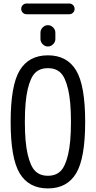

<svg xmlns="http://www.w3.org/2000/svg" viewBox="-20 -1052 540 1082"><path d="M370.1 -971.7H129.9Q117.2 -971.7 108.4 -980.5Q99.6 -989.3 99.6 -1002Q99.6 -1014.6 108.4 -1023.4Q117.2 -1032.2 129.9 -1032.2H370.1Q382.8 -1032.2 391.6 -1023.4Q400.4 -1014.6 400.4 -1002Q400.4 -989.3 391.6 -980.5Q382.8 -971.7 370.1 -971.7ZM208 -868.2Q208 -884.8 220.7 -897.5Q233.4 -910.2 250 -910.2Q266.6 -910.2 279.3 -897.5Q292 -884.8 292 -868.2V-832Q292 -815.4 279.3 -802.7Q266.6 -790 250 -790Q233.4 -790 220.7 -802.7Q208 -815.4 208 -832ZM320.8 -642.6Q293.9 -668 250 -668Q206.1 -668 179.2 -642.6Q152.3 -617.2 136.2 -549.3Q120.1 -481.4 120.1 -365.2Q120.1 -249 136.2 -181.2Q152.3 -113.3 179.2 -87.4Q206.1 -61.5 250 -61.5Q293.9 -61.5 320.8 -87.4Q347.7 -113.3 363.8 -181.2Q379.9 -249 379.9 -365.2Q379.9 -481.4 363.8 -549.3Q347.7 -617.2 320.8 -642.6ZM408.7 -74.7Q357.4 9.8 250 9.8Q142.6 9.8 91.3 -74.7Q40 -159.2 40 -365.2Q40 -571.3 91.3 -655.8Q142.6 -740.2 250 -740.2Q357.4 -740.2 408.7 -655.8Q460 -571.3 460 -365.2Q460 -159.2 408.7 -74.7Z"/></svg>

Font: Rounded Mgen+ 2m regular
Style: Regular
Weight: 400
Designer: [Source Han Sans]
Ryoko NISHIZUKA  (kana & ideographs); Paul D. Hunt (Latin, Greek & Cyrillic); Wenlong ZHANG  (bopomofo
Version: Version 1.059.20150602